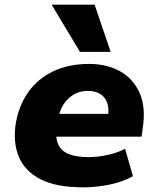

<svg xmlns="http://www.w3.org/2000/svg" viewBox="-20 -795 681 826"><path d="M339 11Q223 11 155 -23.5Q87 -58 61 -120.5Q35 -183 48 -265Q61 -341 101.5 -398.5Q142 -456 208.5 -488Q275 -520 364 -520Q439 -520 496 -488.5Q553 -457 580.5 -395.5Q608 -334 594 -243L589 -207H193L208 -305H455L444 -289Q450 -327 441.5 -352Q433 -377 411.5 -390.5Q390 -404 357 -404Q324 -404 297.5 -388.5Q271 -373 253.5 -346Q236 -319 229 -281L225 -257Q217 -209 228.5 -178.5Q240 -148 273 -133.5Q306 -119 361 -119Q399 -119 443 -128.5Q487 -138 518 -155L552 -37Q504 -11 447.5 0Q391 11 339 11ZM324 -572 202 -775H387L456 -572Z"/></svg>

Font: Nunito Sans 6pt Black
Style: Italic
Weight: 900
Italic angle: -9°
Version: Version 3.101;gftools[0.9.27]